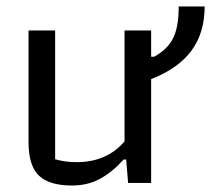

<svg xmlns="http://www.w3.org/2000/svg" viewBox="-20 -564 661 592"><path d="M68 -126V-470H150V-73Q181 -64 216 -64Q309 -64 364 -128V-470H446V-389H455Q497 -412 514 -446.5Q531 -481 531 -544H611Q611 -463 570.5 -408Q530 -353 446 -320V0H375L369 -72H361Q327 -34 289 -13Q251 8 202 8Q132 8 100 -22.5Q68 -53 68 -126Z"/></svg>

Font: Athiti Medium
Style: Regular
Weight: 500
Designer: CadsonDemak Team
Foundry: CadsonDemak
Version: Version 1.033